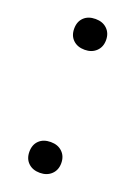

<svg xmlns="http://www.w3.org/2000/svg" viewBox="-114 -596 457 651"><g transform="rotate(20 115.0 -270.5)"><path d="M115.5 6.5Q89.5 6.5 73.8 -8.5Q58 -23.5 58 -49Q58 -74.5 73.5 -89.5Q89 -104.5 115.5 -104.5Q141.5 -104.5 157.2 -89.2Q173 -74 173 -49Q173 -24 157 -8.8Q141 6.5 115.5 6.5ZM115.5 -437.5Q89.5 -437.5 73.8 -452.5Q58 -467.5 58 -493Q58 -518.5 73.5 -533.5Q89 -548.5 115.5 -548.5Q141.5 -548.5 157.2 -533.2Q173 -518 173 -493Q173 -468 157 -452.8Q141 -437.5 115.5 -437.5Z"/></g></svg>

Font: Encode Sans SC Condensed Thin
Style: Regular
Weight: 400
Version: Version 3.002